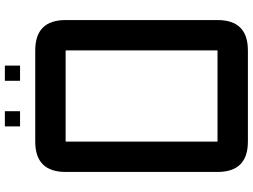

<svg xmlns="http://www.w3.org/2000/svg" viewBox="-145 -895 1040 790"><g transform="rotate(-90 375.0 -500.0)"><path d="M187.5 0Q62.5 0 62.5 -125V-750Q62.5 -875 187.5 -875H562.5Q687.5 -875 687.5 -750V-125Q687.5 0 562.5 0ZM187.5 -125H562.5V-750H187.5ZM500 -937.5H437.5V-1000H500ZM312.5 -937.5H250V-1000H312.5Z"/></g></svg>

Font: Oldtimer
Style: Regular
Weight: 400
Designer: GGBotNet
Foundry: GGBotNet
Version: 1.00